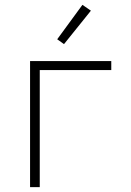

<svg xmlns="http://www.w3.org/2000/svg" viewBox="-20 -772 540 792"><path d="M104 0V-520H439V-483H144V0ZM244 -590 216 -610 320 -752 355 -728Z"/></svg>

Font: Iosevka SS18 Extralight
Style: Regular
Weight: 200
Monospace: yes
Designer: Belleve Invis
Foundry: Belleve Invis
Version: Version 25.1.1; ttfautohint (v1.8.4)